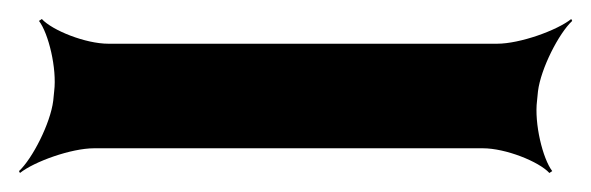

<svg xmlns="http://www.w3.org/2000/svg" viewBox="-70 -46 622 202"><path d="M495 60 496 50C499 26 518 -11 532 -24L531 -26C516 -14 477 0 453 0H44C20 0 -15 -14 -26 -26L-29 -24C-19 -11 -10 26 -13 50L-14 60C-17 84 -36 121 -50 134L-49 136C-34 124 5 110 29 110H438C462 110 497 124 508 136L511 134C501 121 492 84 495 60Z"/></svg>

Font: Asimov
Style: EdgeWideIt
Weight: 500
Designer: Google
Version: Version 2.000980: 2014